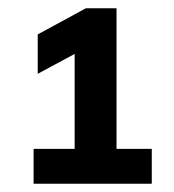

<svg xmlns="http://www.w3.org/2000/svg" viewBox="-20 -725 420 463"><path d="M61 -282V-366H160V-595L71 -547V-642L187 -705H261V-366H346V-282Z"/></svg>

Font: MulishBold
Style: Bold
Weight: 700
Designer: Vernon Adams
Foundry: Vernon Adams
Version: Version 3.602; ttfautohint (v1.8.3)